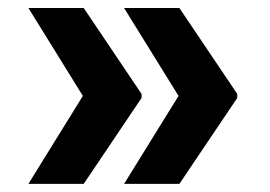

<svg xmlns="http://www.w3.org/2000/svg" viewBox="-20 -534 669 476"><path d="M331 -291.2V-301.1L187.5 -514.2H50.4L185.4 -296.2L50.4 -78.1H187.5ZM424.7 -514.2H287.6L422.6 -296.2L287.6 -78.1H424.7L568.2 -291.2V-301.1Z"/></svg>

Font: TID UI
Style: Bold
Weight: 700
Designer: The TID Project Authors
Foundry: Bakken & Bæck
Version: Version 1.001;hotconv 1.0.109;makeotfexe 2.5.65596